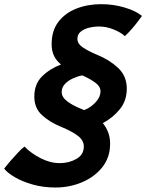

<svg xmlns="http://www.w3.org/2000/svg" viewBox="-108 -700 684 898"><path d="M407 -28Q407 36 370.8 81.8Q334.5 127.5 276.2 152.2Q218 177 151.5 177Q94 177 44.8 163Q-4.5 149 -39.2 128.5Q-74 108 -88.5 88.5Q-80 77 -62 56Q-44 35 -25 14.8Q-6 -5.5 6.5 -14.5Q36.5 16.5 81.8 39.8Q127 63 171.5 63Q215 63 249.5 43.2Q284 23.5 284 -15Q284 -43.5 256.2 -64.8Q228.5 -86 177.5 -107Q125.5 -128 89 -161Q52.5 -194 52.5 -248Q52.5 -306.5 88.2 -342.2Q124 -378 177.5 -398.5Q156 -415.5 144.8 -438.5Q133.5 -461.5 133.5 -493.5Q133.5 -556.5 165.2 -598Q197 -639.5 249.8 -660Q302.5 -680.5 366 -680.5Q421.5 -680.5 474.2 -665Q527 -649.5 556 -625.5Q552.5 -621 540.5 -604.5Q528.5 -588 511.2 -567.8Q494 -547.5 476 -531Q458 -548 424 -562Q390 -576 355.5 -576Q331.5 -576 308 -570.2Q284.5 -564.5 269.2 -551.8Q254 -539 254 -518Q254 -495.5 279.5 -478.2Q305 -461 345.5 -444Q402 -421.5 443.5 -383.2Q485 -345 485 -285.5Q485 -229.5 453 -189.8Q421 -150 373 -124Q389 -104.5 398 -80.5Q407 -56.5 407 -28ZM275 -189.5Q281 -187 286 -185Q315.5 -196.5 338.8 -221.2Q362 -246 362 -273.5Q362 -295.5 338 -313.2Q314 -331 277 -347.5Q255.5 -343.5 233 -333.2Q210.5 -323 195.5 -307Q180.5 -291 180.5 -270Q180.5 -245.5 207.2 -225.5Q234 -205.5 275 -189.5Z"/></svg>

Font: Grandstander SemiBold
Style: Italic
Weight: 600
Italic angle: -15°
Designer: Tyler Finck
Foundry: Etcetera Type Co
Version: Version 1.200; ttfautohint (v1.8.3)